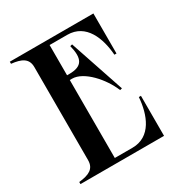

<svg xmlns="http://www.w3.org/2000/svg" viewBox="-163 -826 908 951"><g transform="rotate(-30 290.5 -350.0)"><path d="M338 -673C445 -673 484 -568 491 -471H503V-700H25V-688C82 -682 117 -666 117 -616V-84C117 -34 82 -18 25 -12V0H503V-229H491C484 -132 445 -27 338 -27H237V-473H250C317 -473 396 -384 428 -305L440 -308L335 -620L323 -617C343 -537 326 -500 250 -500H237V-673Z"/></g></svg>

Font: Sprat Condensed Medium
Style: Regular
Weight: 500
Width: 3
Designer: Ethan Nakache
Foundry: Collletttivo
Version: Version 2.000;Glyphs 3.2 (3217)